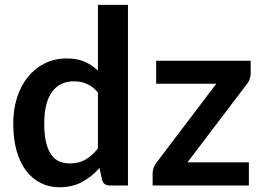

<svg xmlns="http://www.w3.org/2000/svg" viewBox="-20 -763 1082 790"><path d="M383 -382Q362 -407.5 337.2 -418Q312.5 -428.5 284 -428.5Q256 -428.5 233.5 -418Q211 -407.5 195 -386.2Q179 -365 170.5 -332.2Q162 -299.5 162 -255Q162 -210 169.2 -178.8Q176.5 -147.5 190 -127.8Q203.5 -108 223 -99.2Q242.5 -90.5 266.5 -90.5Q305 -90.5 332 -106.5Q359 -122.5 383 -152ZM506.5 -743V0H431Q406.5 0 400 -22.5L389.5 -72Q358.5 -36.5 318.2 -14.5Q278 7.5 224.5 7.5Q182.5 7.5 147.5 -10Q112.5 -27.5 87.2 -60.8Q62 -94 48.2 -143Q34.5 -192 34.5 -255Q34.5 -312 50 -361Q65.5 -410 94.5 -446Q123.5 -482 164 -502.2Q204.5 -522.5 255 -522.5Q298 -522.5 328.5 -509Q359 -495.5 383 -472.5V-743ZM1011.5 -462Q1011.5 -449 1007 -436.5Q1002.5 -424 995 -416L751.5 -95H1004V0H608V-51.5Q608 -60 612 -71.8Q616 -83.5 624 -94L870 -418.5H622.5V-513H1011.5Z"/></svg>

Font: Lato 2
Style: Bold
Weight: 700
Designer: Lukasz Dziedzic with Adam Twardoch and Botio Nikoltchev
Foundry: tyPoland Lukasz Dziedzic
Version: Version 2.015; 2015-08-06; http://www.latofonts.com/